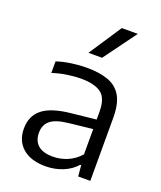

<svg xmlns="http://www.w3.org/2000/svg" viewBox="-149 -903 845 1005"><g transform="rotate(20 274.0 -400.0)"><path d="M225 8.5Q143 8.5 97.5 -31Q52 -70.5 52 -139Q52 -209 100.5 -248.2Q149 -287.5 257.5 -298.5L394 -313V-356.5Q394 -433 356.2 -459.8Q318.5 -486.5 244 -486.5Q211 -486.5 169.8 -480.5Q128.5 -474.5 87.5 -461V-525.5Q124.5 -538 169 -544.2Q213.5 -550.5 253.5 -550.5Q325.5 -550.5 374.2 -532.5Q423 -514.5 447.8 -471.2Q472.5 -428 472.5 -352.5V0H405L399.5 -61H394Q365.5 -28 320.8 -9.8Q276 8.5 225 8.5ZM133.5 -145.5Q133.5 -101 160.8 -76.5Q188 -52 244 -52Q284.5 -52 323.5 -68Q362.5 -84 394 -119V-260L262.5 -245.5Q192.5 -238 163 -213.5Q133.5 -189 133.5 -145.5ZM234 -626.5 354 -808H443L310 -626.5Z"/></g></svg>

Font: Encode Sans Semi Expanded
Style: Regular
Weight: 400
Width: 6
Designer: Multiple Designers
Foundry: Impallari Type
Version: Version 3.000; ttfautohint (v1.8.3) -l 8 -r 50 -G 200 -x 14 